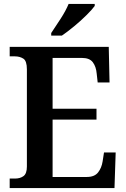

<svg xmlns="http://www.w3.org/2000/svg" viewBox="-20 -951 638 971"><path d="M29 0V-48H56Q82 -48 99 -60.5Q116 -73 116 -109V-600Q116 -643 98 -654.5Q80 -666 55 -666H29V-714H530L534 -534H474L469 -579Q466 -614 449.5 -636Q433 -658 395 -658H246V-401H468V-346H246V-56H419Q458 -56 476 -79Q494 -102 499 -135L506 -180H565L559 0ZM239 -784Q260 -815 286.5 -856Q313 -897 327 -931H459V-921Q447 -904 418.5 -875.5Q390 -847 355.5 -818.5Q321 -790 293 -771H239Z"/></svg>

Font: Noto Serif Hebrew SemiCondensed SemiBold
Style: Regular
Weight: 600
Width: 4
Designer: Monotype Design Team
Foundry: Monotype Imaging Inc.
Version: Version 2.004; ttfautohint (v1.8.4.7-5d5b)